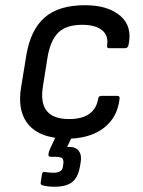

<svg xmlns="http://www.w3.org/2000/svg" viewBox="-20 -520 548 737"><path d="M189 196.8Q165.5 196.8 145 191.9Q139.6 190.4 137.7 188.2Q135.7 186 136.2 181.2L141.1 148.9Q142.6 139.2 150.9 140.1Q168 143.1 185.1 143.1Q218.3 143.1 221.2 121.1L223.1 107.9Q225.1 92.8 218.5 87.4Q211.9 82 193.8 82H174.8Q164.6 82 166 71.8Q167.5 60.5 171.9 51.8L191.9 8.8Q114.7 -2.4 81.1 -52.5Q47.4 -102.5 61 -185.1L81.1 -308.1Q97.2 -405.3 151.1 -452.6Q205.1 -500 306.2 -500Q394.5 -500 441.9 -459.2Q489.3 -418.5 473.1 -346.2Q469.7 -335 460.9 -335H398.9Q389.2 -335 391.1 -346.2Q397 -384.8 370.8 -404.8Q344.7 -424.8 295.9 -424.8Q233.9 -424.8 203.4 -394.5Q172.9 -364.3 162.1 -297.9L145 -189.9Q134.3 -125.5 159.4 -94.2Q184.6 -63 245.1 -63Q343.8 -63 356.9 -141.1Q358.4 -151.9 368.2 -151.9H431.2Q440.4 -151.9 439 -141.1Q431.6 -72.8 383.1 -32.5Q334.5 7.8 252.9 12.2L237.8 43.9H246.1Q271 43.9 283 60.1Q294.9 76.2 289.1 106.9L286.1 123Q278.8 162.1 256.3 179.4Q233.9 196.8 189 196.8Z"/></svg>

Font: Sofia Sans
Style: Italic
Weight: 400
Italic angle: -9°
Designer: Botio Nikoltchev, Ani Petrova
Foundry: lettersoup
Version: Version 4.100